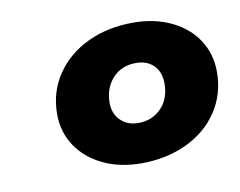

<svg xmlns="http://www.w3.org/2000/svg" viewBox="-49 -813 572 458"><g transform="rotate(-10 237.5 -584.0)"><path d="M82 -567Q82 -621 110.5 -663Q139 -705 188 -728Q237 -751 298 -751Q350 -751 390.5 -731.5Q431 -712 453 -678Q475 -644 475 -601Q475 -547 447 -505Q419 -463 370 -440Q321 -417 260 -417Q208 -417 167.5 -436.5Q127 -456 104.5 -490Q82 -524 82 -567ZM347 -595Q347 -623 331 -639Q315 -655 288 -655Q253 -655 231.5 -631.5Q210 -608 210 -572Q210 -546 226.5 -529.5Q243 -513 270 -513Q303 -513 325 -535.5Q347 -558 347 -595Z"/></g></svg>

Font: Montserrat Alternates ExtraBold
Style: Italic
Weight: 800
Italic angle: -11.3°
Designer: Julieta Ulanovsky
Foundry: Julieta Ulanovsky
Version: Version 7.200